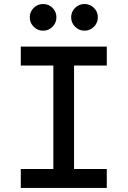

<svg xmlns="http://www.w3.org/2000/svg" viewBox="-20 -922 626 942"><path d="M82 0V-92.8H241.7V-600.6H82V-693.4H503.9V-600.6H343.3V-92.8H503.9V0ZM191.4 -771.5Q164.6 -771.5 145.3 -790.8Q126 -810.1 126 -836.9Q126 -864.3 145.3 -883.3Q164.6 -902.3 191.4 -902.3Q218.8 -902.3 237.8 -883.3Q256.8 -864.3 256.8 -836.9Q256.8 -810.1 237.8 -790.8Q218.8 -771.5 191.4 -771.5ZM394.5 -771.5Q367.7 -771.5 348.4 -790.8Q329.1 -810.1 329.1 -836.9Q329.1 -864.3 348.4 -883.3Q367.7 -902.3 394.5 -902.3Q421.9 -902.3 440.9 -883.3Q460 -864.3 460 -836.9Q460 -810.1 440.9 -790.8Q421.9 -771.5 394.5 -771.5Z"/></svg>

Font: CaskaydiaCove NFP
Style: Regular
Weight: 400
Designer: Aaron Bell
Foundry: Saja Typeworks
Version: Version 2111.001; VTT 6.35;Nerd Fonts 3.1.1